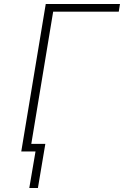

<svg xmlns="http://www.w3.org/2000/svg" viewBox="-20 -755 640 957"><path d="M126 182 157 0H86L208 -735H578L572 -697H245L136 -38H206L169 182Z"/></svg>

Font: Iosevka Curly XLtExObl
Style: Regular
Weight: 200
Width: 7
Italic angle: -9°
Monospace: yes
Designer: Belleve Invis
Foundry: Belleve Invis
Version: Version 11.0.1; ttfautohint (v1.8.3)